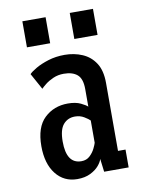

<svg xmlns="http://www.w3.org/2000/svg" viewBox="-80 -739 610 806"><g transform="rotate(-10 225.0 -336.0)"><path d="M184.5 11Q127.5 11 93.2 -32.8Q59 -76.5 59 -151Q59 -232 99.2 -270.2Q139.5 -308.5 199 -308.5Q232.5 -308.5 254 -298Q275.5 -287.5 282 -280.5V-355.5Q282 -399.5 261.8 -417Q241.5 -434.5 204 -434.5Q179.5 -434.5 159 -425.5Q138.5 -416.5 124.5 -405.2Q110.5 -394 105 -388L67 -457Q75 -466 97.2 -479Q119.5 -492 151.5 -502Q183.5 -512 221 -512Q262 -512 296.5 -497.2Q331 -482.5 351.8 -450.5Q372.5 -418.5 372.5 -366V-76H404.5V0H300L293 -56Q290 -43.5 276.8 -27.8Q263.5 -12 240.2 -0.5Q217 11 184.5 11ZM214 -60Q236 -60 250.2 -73.5Q264.5 -87 272.2 -103Q280 -119 282 -126.5V-221.5Q275.5 -228.5 258.2 -239Q241 -249.5 219 -249.5Q188.5 -249.5 169.5 -227.5Q150.5 -205.5 150.5 -154.5Q150.5 -60 214 -60ZM71.5 -681.5H170.5V-570.5H71.5ZM273.5 -681.5H372.5V-570.5H273.5Z"/></g></svg>

Font: Trispace Condensed
Style: Regular
Weight: 400
Width: 3
Designer: Tyler Finck
Foundry: Etcetera Type Company
Version: Version 1.210; ttfautohint (v1.8.3)